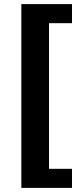

<svg xmlns="http://www.w3.org/2000/svg" viewBox="-20 -756 403 936"><path d="M84 160V-736H331V-643H219V67H331V160Z"/></svg>

Font: Archivo SemiExpanded ExtraBold
Style: Regular
Weight: 800
Width: 6
Designer: Hector Gatti
Foundry: Omnibus-Type
Version: Version 2.001; ttfautohint (v1.8.3)